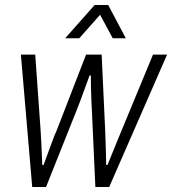

<svg xmlns="http://www.w3.org/2000/svg" viewBox="-20 -743 684 763"><path d="M108 0 63 -526H120L141 -230Q142 -214 143.5 -188Q145 -162 146 -135Q147 -108 148 -87H153Q160 -107 169.5 -132Q179 -157 188 -182Q197 -207 205 -224L322 -526H384L398 -224Q399 -207 399.5 -182Q400 -157 401 -132Q402 -107 402 -87H407Q415 -107 425.5 -132.5Q436 -158 446 -183Q456 -208 463 -224L588 -526H644L414 0H359L345 -307Q344 -323 343 -347.5Q342 -372 341.5 -398Q341 -424 341 -443H336Q329 -424 319.5 -398Q310 -372 301 -347.5Q292 -323 285 -306L163 0ZM239 -591 356 -723H410L480 -591H428L366 -706H397L295 -591Z"/></svg>

Font: Archivo SemiCondensed ExtraLight
Style: Italic
Weight: 250
Width: 4
Italic angle: -10°
Designer: Hector Gatti
Foundry: Omnibus-Type
Version: Version 2.001